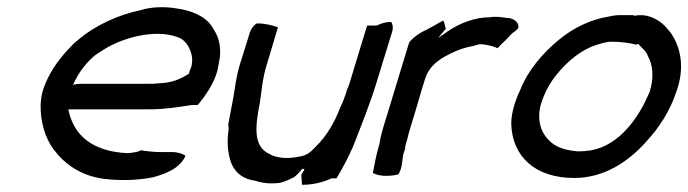

<svg xmlns="http://www.w3.org/2000/svg" viewBox="-20 -502 1914 534"><path d="M100 -253C95 -238 94 -224 93 -211C92 -164 105 -120 128 -88C158 -47 203 -14 266 -5C312 1 361 0 406 -9C442 -19 481 -34 496 -69C488 -74 475 -79 460 -79H431C410 -79 390 -81 373 -84C363 -79 348 -77 334 -76C235 -81 184 -127 170 -198H397C438 -198 476 -204 513 -210H530C550 -234 576 -270 585 -307L590 -334C592 -345 593 -355 592 -365C591 -392 581 -411 569 -429C550 -457 514 -473 468 -479C438 -484 400 -483 372 -474C309 -461 245 -432 196 -390C187 -383 178 -374 170 -365C140 -333 115 -297 100 -253ZM183 -266C198 -298 213 -319 236 -341C246 -351 258 -357 270 -365C321 -397 411 -422 473 -399C493 -393 504 -376 510 -359C515 -346 516 -331 512 -316L506 -301L507 -298C487 -285 468 -276 442 -272L419 -270C412 -269 404 -269 397 -269H203C196 -269 190 -268 183 -266Z M647 -322C637 -290 634 -260 629 -231C625 -208 619 -180 615 -157L616 -143C610 -104 614 -71 625 -44C637 -20 656 -4 691 1C712 8 736 10 761 6C775 2 788 -4 799 -10C810 -19 815 -26 821 -33L827 -31L818 -16C819 -6 819 3 820 12C850 12 879 5 902 -6H916C932 -33 949 -64 963 -97C985 -154 1009 -212 1028 -275L1071 -415C1074 -426 1072 -436 1068 -441C1054 -441 1039 -437 1028 -431H1001L952 -270C950 -263 947 -257 944 -250L943 -245C938 -232 934 -217 927 -205C910 -159 886 -121 859 -95C847 -82 835 -70 815 -67C776 -58 745 -64 729 -74C683 -95 690 -152 703 -218C708 -251 710 -283 721 -319L753 -426C737 -432 717 -437 694 -437C686 -432 678 -422 675 -412Z M1047 -151C1044 -142 1042 -134 1040 -125C1037 -116 1037 -106 1034 -97C1026 -70 1022 -46 1017 -21C1034 -11 1064 -11 1088 -17C1099 -35 1098 -53 1101 -70L1107 -90V-95L1113 -116C1116 -130 1121 -145 1125 -159C1138 -200 1149 -241 1162 -282C1172 -314 1193 -330 1214 -343C1239 -357 1265 -369 1296 -374L1313 -379C1334 -379 1352 -373 1364 -368C1370 -375 1377 -382 1385 -389L1405 -410C1411 -413 1416 -418 1421 -423C1425 -432 1418 -448 1395 -452H1390C1376 -454 1360 -457 1343 -454C1300 -454 1258 -437 1227 -416C1223 -414 1221 -411 1217 -409L1198 -396L1220 -422C1217 -429 1217 -438 1213 -445L1166 -419C1149 -412 1129 -398 1118 -384Z M1427 -252C1413 -223 1401 -185 1402 -156C1405 -68 1467 -7 1577 -7C1661 -7 1729 -53 1779 -110C1814 -148 1842 -192 1859 -241C1886 -311 1873 -366 1851 -402C1845 -413 1838 -419 1830 -429C1813 -446 1783 -466 1744 -458C1743 -459 1742 -460 1740 -460H1704C1693 -460 1681 -458 1668 -455C1620 -447 1571 -422 1534 -391C1489 -354 1448 -306 1427 -252ZM1484 -211C1492 -237 1503 -260 1517 -280C1546 -320 1584 -356 1630 -374C1645 -379 1664 -386 1681 -386C1705 -386 1729 -383 1749 -378C1751 -378 1753 -379 1755 -380C1765 -368 1777 -361 1782 -346C1795 -323 1800 -288 1787 -247C1786 -243 1783 -239 1782 -236C1765 -196 1738 -154 1705 -125C1671 -96 1639 -81 1588 -81C1558 -83 1530 -91 1513 -106C1486 -129 1472 -164 1484 -211Z"/></svg>

Font: SolarCharger
Style: 552
Weight: 400
Designer: Mew Too
Foundry: Cannot Into Space Fonts/KineticPlasma Fonts
Version: Version 1.100